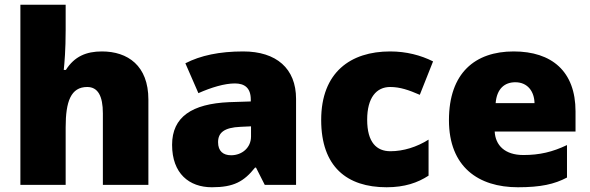

<svg xmlns="http://www.w3.org/2000/svg" viewBox="-20 -780 2490 810"><path d="M257 -652V-760H66V0H257V-243C257 -352 279 -413 348 -413C393 -413 414 -375 414 -302V0H606V-360C606 -503 519 -563 410 -563C344 -563 294 -542 258 -485H249C252 -514 257 -570 257 -652Z M1006 -563C906 -563 826 -546 762 -513L817 -387C871 -411 927 -428 971 -428C1012 -428 1038 -409 1038 -360V-352L946 -349C790 -342 706 -287 706 -169C706 -48 778 10 874 10C966 10 1009 -14 1056 -73H1060L1097 0H1229V-363C1229 -491 1146 -563 1006 -563ZM995 -245 1039 -247V-204C1039 -157 1001 -125 955 -125C922 -125 900 -142 900 -180C900 -220 925 -242 995 -245Z M1611 10C1687 10 1742 -9 1788 -39V-191C1739 -160 1682 -142 1627 -142C1569 -142 1529 -179 1529 -275C1529 -368 1568 -413 1626 -413C1668 -413 1705 -400 1751 -380L1807 -521C1755 -547 1694 -563 1626 -563C1459 -563 1335 -475 1335 -274C1335 -77 1443 10 1611 10Z M2147 -563C1984 -563 1874 -472 1874 -273C1874 -76 1998 10 2165 10C2261 10 2319 -3 2372 -31V-168C2311 -139 2257 -126 2188 -126C2110 -126 2070 -167 2067 -225H2408V-310C2408 -479 2308 -563 2147 -563ZM2154 -433C2206 -433 2234 -394 2235 -345H2071C2076 -406 2109 -433 2154 -433Z"/></svg>

Font: Noto Sans Canadian Aboriginal Black
Style: Regular
Weight: 900
Designer: Monotype Design Team, Typotheque's Kevin King
Foundry: Monotype Imaging Inc.
Version: Version 2.004